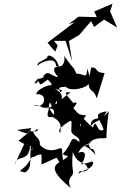

<svg xmlns="http://www.w3.org/2000/svg" viewBox="-20 -885 654 1039"><path d="M142 -175 80 -123 111 -106 59 7C69 -38 96 -20 125 -44C172 -111 177 -84 97 -33C167 -70 129 -103 147 -93C140 -4 154 21 117 48C54 36 112 48 149 -32C210 -51 150 -40 203 -50C208 -32 204 -8 204 5C311 -40 276 -39 302 -7C256 18 269 54 364 134C330 78 399 39 358 80C394 38 361 59 374 -62C405 20 451 -20 455 34C411 60 420 19 403 58C432 28 474 37 485 -3C471 -17 502 -12 417 5C433 -6 473 -99 381 -47C423 -48 378 -73 479 -119C415 -71 431 -125 497 -47C480 -110 477 -48 458 -107C501 -153 545 -129 556 -140C557 -162 556 -193 569 -284C522 -219 475 -268 470 -202C502 -240 522 -219 559 -283C476 -269 518 -251 541 -184C503 -156 502 -257 483 -195C427 -236 427 -277 416 -202C399 -203 465 -279 441 -261C410 -266 410 -260 377 -300C395 -324 405 -336 376 -328C332 -383 319 -388 363 -385C284 -335 312 -323 278 -324C310 -373 271 -355 297 -295C319 -353 330 -377 273 -406C293 -393 334 -407 306 -385C285 -431 333 -404 371 -423C383 -437 360 -432 337 -413C370 -387 453 -412 459 -432C464 -382 484 -410 504 -353C518 -399 532 -444 546 -490H539C489 -495 512 -524 473 -519C462 -466 469 -458 453 -514C445 -452 444 -485 393 -487C368 -541 396 -485 325 -586C335 -572 329 -511 283 -528C284 -583 202 -550 182 -529C185 -553 193 -544 236 -573C232 -598 286 -580 298 -525C250 -522 282 -483 295 -468C252 -472 242 -514 211 -468C238 -476 205 -460 185 -457C135 -413 211 -439 176 -463C212 -414 178 -418 263 -470C186 -476 263 -447 259 -425C223 -423 172 -391 177 -375C248 -382 219 -284 161 -318C228 -309 194 -294 255 -306C192 -274 287 -329 271 -263C267 -270 229 -307 254 -333C241 -335 276 -307 247 -302C237 -275 226 -242 263 -253C280 -240 319 -232 306 -165C277 -198 376 -223 316 -202C381 -246 365 -243 366 -171C382 -142 412 -148 410 -117C353 -157 384 -122 320 -52C342 -31 370 -54 321 -18C311 -87 323 -74 307 -84C234 -52 203 -95 196 -101C197 -142 174 -136 160 -170C211 -182 173 -196 166 -171C107 -190 165 -139 73 -182L149 -192ZM272 -664H335L370 -554L352 -668L346 -659L409 -696L473 -771L489 -739L543 -779L614 -736L576 -823L589 -865L490 -823L504 -792L405 -795L352 -755L382 -764L237 -654L279 -605L292 -639Z"/></svg>

Font: Hussar Lance
Style: ExBdObl
Weight: 700
Foundry: Cannot Into Space Fonts, PlusOne Fonts
Version: Version 2.270